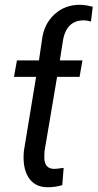

<svg xmlns="http://www.w3.org/2000/svg" viewBox="-20 -784 413 813"><path d="M157.7 -614.7Q165.5 -681.6 210.4 -723.1Q255.4 -764.6 320.8 -763.7Q345.2 -762.7 372.6 -755.4L365.2 -692.9Q351.6 -696.8 337.9 -697.8Q260.3 -699.7 246.1 -609.4L233.4 -528.3H329.1L316.9 -458.5H221.7L168.5 -143.6L167.5 -118.2Q167.5 -70.3 208 -68.8Q215.8 -68.4 249.5 -73.2L243.7 0Q209 9.8 178.7 8.8Q126.5 7.8 100.6 -32.7Q74.7 -73.2 81.1 -144.5L132.8 -458.5H39.1L51.8 -528.3H145Z"/></svg>

Font: Roboto
Style: Italic
Weight: 400
Italic angle: -12°
Designer: Google
Version: Version 2.134; 2016; ttfautohint (v1.6)